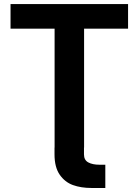

<svg xmlns="http://www.w3.org/2000/svg" viewBox="-20 -727 683 946"><path d="M469.8 84.6H498.9V199.2H431.2Q379 199.2 339.3 184.8Q299.5 170.4 274.1 133.6Q248.6 96.7 248.6 33.4V0H393.8V33.6Q393.8 61.8 415 73.2Q436.1 84.6 469.8 84.6ZM31.9 -707H611V-585.8H394.3V0H249V-585.8H31.9Z"/></svg>

Font: Pretendard Std Variable
Style: Regular
Weight: 400
Designer: Base glyphs from Inter by Rasmus Andersson; Hangeul glyphs from Noto Sans CJK(Source Han Sans) by Jang Soo-young and Kan
Foundry: Kil Hyung-jin
Version: Version 1.309;Glyphs 3.2 (3225)